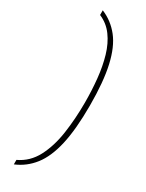

<svg xmlns="http://www.w3.org/2000/svg" viewBox="-225 -778 706 926"><g transform="rotate(30 128.5 -315.0)"><path d="M45 89Q105 61 137 0Q169 -61 181 -143Q193 -225 193 -315Q193 -383 186.5 -447Q180 -511 164 -565.5Q148 -620 119 -659.5Q90 -699 45 -718V-744Q103 -720 142.5 -670Q182 -620 201.5 -533.5Q221 -447 221 -315Q221 -183 201.5 -97Q182 -11 142.5 39.5Q103 90 45 114Z"/></g></svg>

Font: Noto Serif Georgian SemiCondensed Thin
Style: Regular
Weight: 100
Width: 4
Designer: Monotype Design Team, Akaki Razmadze
Foundry: Google LLC
Version: Version 2.003; ttfautohint (v1.8.4.7-5d5b)